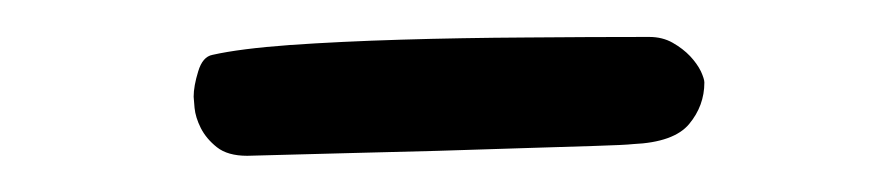

<svg xmlns="http://www.w3.org/2000/svg" viewBox="-20 -592 490 105"><path d="M365.2 -546.9Q365.2 -534.2 356.9 -524.2Q348.6 -514.2 326.2 -513.2Q321.8 -512.7 305.4 -512.2Q289.1 -511.7 266.6 -511Q244.1 -510.3 219 -509.5Q193.8 -508.8 171.9 -508.3Q149.9 -507.8 134 -507.3Q118.2 -506.8 115.2 -506.8Q104.5 -506.8 98.6 -511.5Q92.8 -516.1 89.8 -522Q86.9 -527.8 86.4 -533Q85.9 -538.1 85.9 -539.1Q85.9 -544.9 88.4 -553Q90.8 -561 96.2 -562Q111.3 -565.4 138.7 -567.4Q166 -569.3 199.2 -570.3Q232.4 -571.3 267.8 -571.5Q303.2 -571.8 335 -571.8Q342.3 -571.8 347.9 -568.6Q353.5 -565.4 357.4 -561.3Q361.3 -557.1 363.3 -553Q365.2 -548.8 365.2 -546.9Z"/></svg>

Font: Oregano
Style: Regular
Weight: 400
Version: Version 1.000